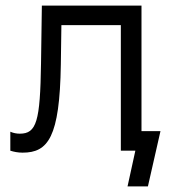

<svg xmlns="http://www.w3.org/2000/svg" viewBox="-20 -540 625 688"><path d="M61 7C152 7 194 -47 198 -309L200 -450H413V0H465L437 128H510L555 -70H487V-520H130L127 -313C124 -105 111 -61 51 -61C40 -61 28 -63 17 -68V0C30 4 44 7 61 7Z"/></svg>

Font: Fixel Display Regular
Style: Regular
Weight: 400
Designer: AlfaBravo + MacPaw
Foundry: Kyrylo Tkachov, Marchela Mozhyna, Serhii Makarenko, Maria Weinstein, Zakhar Kryvoshyya
Version: Version 1.211